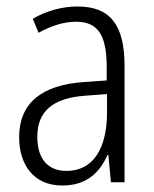

<svg xmlns="http://www.w3.org/2000/svg" viewBox="-20 -562 475 592"><path d="M219 -542C170 -542 122 -528 81 -504L99 -461C141 -484 179 -495 214 -495C280 -495 309 -457 309 -355V-314L238 -309C110 -300 39 -245 39 -139C39 -55 83 10 172 10C248 10 287 -30 312 -85H314L322 0H364V-359C364 -485 320 -542 219 -542ZM244 -267 310 -272V-216C310 -105 268 -35 185 -35C129 -35 95 -71 95 -140C95 -219 143 -260 244 -267Z"/></svg>

Font: Noto Sans Gujarati Condensed Light
Style: Regular
Weight: 300
Width: 3
Designer: Jelle Bosma - Monotype Design Team, Universal Thirst
Foundry: Monotype Imaging Inc.
Version: Version 2.106